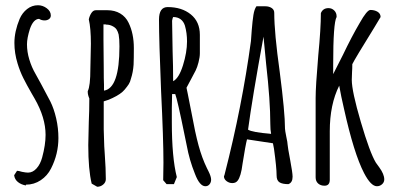

<svg xmlns="http://www.w3.org/2000/svg" viewBox="-20 -694 1512 733"><path d="M34 -25 45 -42Q51 -42 64 -38Q79 -35 87 -35Q105 -35 119.5 -51Q134 -67 141 -93Q154 -141 154 -179Q154 -245 112 -318L101 -337Q82 -370 69 -396Q56 -422 47 -452Q35 -491 35 -530Q35 -574 55 -622Q65 -645 83.5 -659.5Q102 -674 125 -674Q143 -674 158.5 -662.5Q174 -651 174 -635Q174 -626 167 -621Q160 -616 150 -616Q139 -616 129 -622Q107 -621 94 -583Q83 -548 83 -525Q83 -496 92 -466.5Q101 -437 115 -413L137 -373L172 -307Q186 -279 194.5 -242Q203 -205 203 -167Q203 -106 175 -51Q161 -23 135.5 -6Q110 11 79 11V14Q61 11 48.5 1Q36 -9 34 -25Z M330 7Q317 -46 317 -140L319 -229Q321 -269 321 -318Q315 -332 315 -343V-346Q325 -365 325 -432L326 -478Q327 -500 327 -527Q327 -586 319 -620Q322 -634 329 -644.5Q336 -655 346 -655H390Q418 -655 439 -642.5Q460 -630 471 -607Q491 -566 491 -510Q491 -470 490 -447Q488 -418 480 -394Q477 -381 471.5 -372.5Q466 -364 456 -352Q442 -335 410 -320Q397 -313 376 -307V-200L378 -136L380 -105Q384 -49 384 -10Q384 2 374 10.5Q364 19 351 19ZM436 -517Q436 -546 433 -562Q430 -574 425 -581.5Q420 -589 410 -594Q399 -600 386 -600Q386 -601 375 -601V-544Q375 -485 376 -439Q376 -387 377 -371V-350V-348Q436 -357 436 -517Z M724 -31Q703 -83 693 -138L686 -172Q657 -315 649 -335H637Q637 -306 636 -282V-227Q636 -93 655 -18L644 9H616L603 -6L604 -73Q604 -163 595 -346Q587 -541 587 -619Q587 -667 620 -667Q674 -667 708.5 -639Q743 -611 743 -561V-491Q743 -476 738 -456.5Q733 -437 727 -425L708 -389L692 -359L697 -335L711 -264Q725 -187 738 -139Q751 -91 770 -52L776 -40Q786 -20 786 -8Q786 2 780 9.5Q774 17 764 17Q742 17 724 -31ZM694 -536Q694 -568 686 -596Q681 -612 669.5 -620.5Q658 -629 641 -629L639 -624L637 -615L639 -497Q641 -445 641 -384Q663 -395 678.5 -444.5Q694 -494 694 -536Z M1036 -24Q1036 -54 1026 -126L1022 -147L923 -162Q917 -139 906 -69Q900 -20 887 -4Q880 5 867 5Q855 5 845 -2.5Q835 -10 835 -21L837 -26L838 -30Q904 -287 938 -537Q938 -541 939 -550.5Q940 -560 941 -578Q944 -615 947.5 -637Q951 -659 959 -670H993Q1007 -670 1017 -663.5Q1027 -657 1027 -645Q1027 -569 1048 -419Q1068 -265 1068 -203Q1068 -197 1073 -172Q1078 -149 1078 -142Q1078 -135 1088 -82Q1097 -34 1097 -20V-19Q1097 3 1081 9Q1058 9 1047 2Q1036 -5 1036 -24ZM1012 -220Q1012 -310 996 -450L986 -554Q943 -319 927 -199Q942 -189 1015 -183Q1012 -198 1012 -220Z M1370 -33Q1331 -108 1293 -280Q1282 -327 1275 -367Q1239 -295 1239 -193V-8Q1239 15 1219 15Q1204 15 1194.5 6.5Q1185 -2 1185 -17V-320Q1185 -364 1195 -482Q1205 -585 1205 -644Q1213 -663 1234 -663Q1247 -663 1256 -654Q1265 -645 1265 -632V-629Q1252 -607 1252 -447V-411L1289 -484Q1323 -555 1353 -606Q1381 -656 1394 -656Q1410 -656 1421.5 -649Q1433 -642 1433 -629L1409 -589Q1334 -468 1325 -449Q1325 -432 1324 -419L1323 -389Q1323 -346 1357.5 -228.5Q1392 -111 1415 -73L1428 -55Q1447 -29 1447 -9Q1447 2 1438.5 9.5Q1430 17 1419 17Q1396 17 1370 -33Z"/></svg>

Font: Amatic SC
Style: Bold
Weight: 700
Designer: Multiple Designers
Foundry: Vernon Adams
Version: Version 2.505